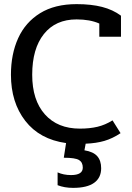

<svg xmlns="http://www.w3.org/2000/svg" viewBox="-20 -682 639 930"><path d="M461 -504V-568Q416 -588 351 -588Q249 -588 192.5 -517Q136 -446 136 -320Q136 -197 197.5 -128Q259 -59 367 -59Q415 -59 452.5 -68Q490 -77 525 -99L564 -37Q525 -11 485.5 0.5Q446 12 395 14L389 46Q432 53 451 74.5Q470 96 470 133Q470 179 436 203.5Q402 228 334 228Q292 228 259 215V153Q288 166 324 166Q381 166 381 130Q381 104 362.5 93Q344 82 289 82L300 11Q172 -7 102.5 -96.5Q33 -186 33 -320Q33 -420 68 -497Q103 -574 174 -618Q245 -662 351 -662Q422 -662 474.5 -648.5Q527 -635 566 -606V-504Z"/></svg>

Font: Pridi
Style: Regular
Weight: 400
Designer: Katatrad Team
Foundry: CadsonDemak
Version: Version 1.001